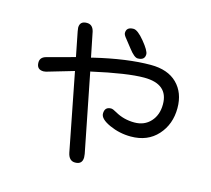

<svg xmlns="http://www.w3.org/2000/svg" viewBox="-117 -912 1234 1124"><g transform="rotate(15 500.0 -349.5)"><path d="M377 -465.8 470.7 8.8 472.7 29.3Q472.7 72.3 428.7 72.3Q391.6 72.3 381.8 25.4L290 -445.3L127 -397.5L112.3 -395.5Q70.3 -395.5 70.3 -438.5Q70.3 -469.7 104.5 -479.5L274.4 -525.4L245.1 -673.8L242.2 -695.3Q242.2 -735.4 285.2 -735.4Q320.3 -735.4 330.1 -695.3L360.4 -544.9L371.1 -547.9Q567.4 -594.7 710 -594.7Q813.5 -594.7 869.6 -539.1Q925.8 -483.4 925.8 -390.6Q925.8 -292 865.7 -225.6Q805.7 -159.2 704.1 -159.2Q635.7 -159.2 574.2 -187Q512.7 -214.8 512.7 -247.1Q512.7 -288.1 551.8 -288.1Q562.5 -288.1 585.9 -274.4Q638.7 -244.1 703.1 -244.1Q763.7 -244.1 800.8 -284.7Q837.9 -325.2 837.9 -389.6Q837.9 -512.7 691.4 -512.7Q588.9 -512.7 378.9 -465.8H377ZM557.6 -772.5Q583 -772.5 625.5 -720.7Q668 -668.9 668 -647.5Q668 -611.3 625 -611.3Q604.5 -611.3 570.3 -655.8Q536.1 -700.2 532.2 -704.1Q514.6 -724.6 514.6 -736.3Q514.6 -772.5 557.6 -772.5Z"/></g></svg>

Font: YuPearl-Regular
Style: Regular
Weight: 400
Designer: Max Yao
Foundry: Max-Everyday
Version: Version 1.011; ttfautohint (v1.8.3)